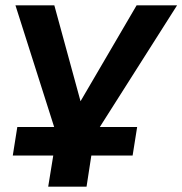

<svg xmlns="http://www.w3.org/2000/svg" viewBox="-20 -521 685 721"><path d="M161 180 180 63H28L45 -44H210L192 -17L38 -501H184L284 -135H279L493 -501H645L337 -16L330 -44H495L478 63H323L305 180Z"/></svg>

Font: Nunito Sans 7pt SemiExpanded
Style: Bold Italic
Weight: 700
Width: 6
Italic angle: -9°
Designer: Vernon Adams
Foundry: Vernon Adams
Version: Version 3.101;gftools[0.9.27]